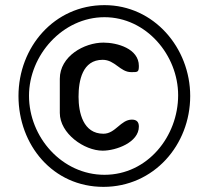

<svg xmlns="http://www.w3.org/2000/svg" viewBox="-20 -727 824 748"><path d="M52 -353C52 -162 186 1 383 1C579 1 721 -162 721 -353C721 -540 580 -707 387 -707C191 -707 52 -543 52 -353ZM93 -354C93 -512 224 -660 387 -660C550 -660 674 -512 674 -356C674 -196 555 -46 387 -46C222 -46 93 -192 93 -354ZM383 -561C308 -561 213 -508 213 -420V-287C213 -207 308 -140 380 -140C432 -140 521 -172 521 -234C521 -252 512 -261 494 -261C450 -261 430 -206 383 -206C304 -206 286 -288 286 -350C286 -413 301 -494 380 -494C428 -494 448 -446 491 -446C516 -446 521 -445 521 -470C521 -538 436 -561 383 -561Z"/></svg>

Font: Asimov Print
Style: Regular
Weight: 500
Designer: Google
Version: Version 2.000980: 2014